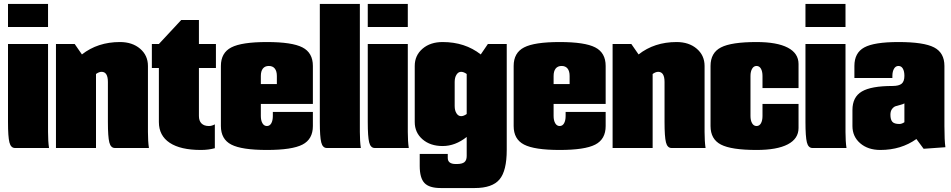

<svg xmlns="http://www.w3.org/2000/svg" viewBox="-20 -740 4757 960"><path d="M20 -605V-720.2H220.2V-605ZM20 -520H220.2V-80.1Q220.2 -33.2 225.1 0H55.2Q34.2 0 27.1 -28.1Q20 -56.2 20 -129.9Z M259.8 -520H353.5L389.6 -467.8Q468.8 -529.8 579.6 -529.8Q641.6 -529.8 680.7 -496.3Q719.7 -462.9 719.7 -410.2V-80.1Q719.7 -33.2 724.6 0H554.7Q533.7 0 526.6 -28.1Q519.5 -56.2 519.5 -129.9V-330.1Q519.5 -380.9 487.8 -380.9Q475.1 -380.9 460 -370.1V0H259.8Z M1059.6 -520V-399.9H974.6V-160.2Q974.6 -135.7 987.5 -122.8Q1000.5 -109.9 1024.4 -109.9Q1039.1 -109.9 1054.2 -118.2V1Q1022.5 9.8 984.4 9.8Q882.3 9.8 828.4 -26.1Q774.4 -62 774.4 -129.9V-399.9H739.3V-520H774.4L886.2 -640.1H974.6V-520Z M1284.2 -319.8H1364.3V-359.9Q1364.3 -384.3 1354 -397.2Q1343.8 -410.2 1324.2 -410.2Q1304.7 -410.2 1294.4 -397.2Q1284.2 -384.3 1284.2 -359.9ZM1284.2 -220.2V-160.2Q1284.2 -137.7 1292.2 -123.8Q1300.3 -109.9 1314.5 -109.9Q1328.6 -109.9 1336.4 -123.5Q1344.2 -137.2 1344.2 -160.2V-180.2H1544.4V-109.9Q1544.4 -43.9 1492.4 -17.1Q1440.4 9.8 1314.5 9.8Q1188.5 9.8 1136.5 -17.1Q1084.5 -43.9 1084.5 -109.9V-410.2Q1084.5 -476.1 1136.5 -502.9Q1188.5 -529.8 1314.5 -529.8Q1440.4 -529.8 1492.4 -502.9Q1544.4 -476.1 1544.4 -410.2V-220.2Z M1579.1 -720.2H1779.3V-80.1Q1779.3 -33.2 1784.2 0H1614.3Q1593.3 0 1586.2 -28.1Q1579.1 -56.2 1579.1 -129.9Z M1818.8 -605V-720.2H2019V-605ZM1818.8 -520H2019V-80.1Q2019 -33.2 2023.9 0H1854Q1833 0 1825.9 -28.1Q1818.8 -56.2 1818.8 -129.9Z M2513.7 -520V9.8Q2513.7 114.3 2477.5 157.2Q2441.4 200.2 2353.5 200.2H2183.6Q2126 200.2 2102.3 175Q2078.6 149.9 2078.6 89.8V29.8H2218.8V49.8Q2218.8 80.1 2258.8 80.1H2263.7Q2290.5 80.1 2302 70.8Q2313.5 61.5 2313.5 40V-55.2Q2256.3 -9.8 2193.4 -9.8Q2131.3 -9.8 2092.5 -43.5Q2053.7 -77.1 2053.7 -129.9V-410.2Q2053.7 -462.9 2092.5 -496.3Q2131.3 -529.8 2193.4 -529.8Q2304.7 -529.8 2383.8 -467.8L2419.4 -520ZM2313.5 -169.9V-370.1Q2298.3 -380.9 2285.6 -380.9Q2271.5 -380.9 2262.5 -366.7Q2253.4 -352.5 2253.4 -330.1V-210Q2253.4 -187.5 2262.5 -173.3Q2271.5 -159.2 2285.6 -159.2Q2298.3 -159.2 2313.5 -169.9Z M2748 -319.8H2828.1V-359.9Q2828.1 -384.3 2817.9 -397.2Q2807.6 -410.2 2788.1 -410.2Q2768.6 -410.2 2758.3 -397.2Q2748 -384.3 2748 -359.9ZM2748 -220.2V-160.2Q2748 -137.7 2756.1 -123.8Q2764.2 -109.9 2778.3 -109.9Q2792.5 -109.9 2800.3 -123.5Q2808.1 -137.2 2808.1 -160.2V-180.2H3008.3V-109.9Q3008.3 -43.9 2956.3 -17.1Q2904.3 9.8 2778.3 9.8Q2652.3 9.8 2600.3 -17.1Q2548.3 -43.9 2548.3 -109.9V-410.2Q2548.3 -476.1 2600.3 -502.9Q2652.3 -529.8 2778.3 -529.8Q2904.3 -529.8 2956.3 -502.9Q3008.3 -476.1 3008.3 -410.2V-220.2Z M3043 -520H3136.7L3172.9 -467.8Q3252 -529.8 3362.8 -529.8Q3424.8 -529.8 3463.9 -496.3Q3502.9 -462.9 3502.9 -410.2V-80.1Q3502.9 -33.2 3507.8 0H3337.9Q3316.9 0 3309.8 -28.1Q3302.7 -56.2 3302.7 -129.9V-330.1Q3302.7 -380.9 3271 -380.9Q3258.3 -380.9 3243.2 -370.1V0H3043Z M3972.7 -299.8H3792.5V-359.9Q3792.5 -382.8 3784.7 -396.5Q3776.9 -410.2 3762.7 -410.2Q3748.5 -410.2 3740.5 -396.2Q3732.4 -382.3 3732.4 -359.9V-160.2Q3732.4 -137.7 3740.5 -123.8Q3748.5 -109.9 3762.7 -109.9Q3776.9 -109.9 3784.7 -123.5Q3792.5 -137.2 3792.5 -160.2V-220.2H3972.7V-100.1Q3972.7 -46.4 3918.9 -18.3Q3865.2 9.8 3762.7 9.8Q3636.7 9.8 3584.7 -17.1Q3532.7 -43.9 3532.7 -109.9V-410.2Q3532.7 -476.1 3584.7 -502.9Q3636.7 -529.8 3762.7 -529.8Q3865.2 -529.8 3918.9 -501.7Q3972.7 -473.6 3972.7 -419.9Z M4007.3 -605V-720.2H4207.5V-605ZM4007.3 -520H4207.5V-80.1Q4207.5 -33.2 4212.4 0H4042.5Q4021.5 0 4014.4 -28.1Q4007.3 -56.2 4007.3 -129.9Z M4252 -350.1V-410.2Q4252 -476.1 4301.5 -502.9Q4351.1 -529.8 4472.2 -529.8Q4599.1 -529.8 4650.6 -502.9Q4702.1 -476.1 4702.1 -410.2V-109.9Q4702.1 -37.1 4707 -3.9L4598.1 3.9L4562 -44.9Q4485.4 9.8 4381.8 9.8Q4319.8 9.8 4281 -23.7Q4242.2 -57.1 4242.2 -109.9V-189.9Q4242.2 -254.9 4289.1 -282.5Q4335.9 -310.1 4441.9 -310.1Q4474.6 -310.1 4488.3 -321.5Q4502 -333 4502 -360.8Q4502 -383.3 4494.4 -396.7Q4486.8 -410.2 4472.2 -410.2Q4458 -410.2 4450 -396.2Q4441.9 -382.3 4441.9 -359.9V-350.1ZM4502 -128.9V-223.1Q4496.1 -219.2 4482.4 -215.8Q4468.8 -212.4 4458.7 -209.2Q4448.7 -206.1 4440.4 -195.3Q4432.1 -184.6 4432.1 -166Q4432.1 -142.1 4441.7 -131.1Q4451.2 -120.1 4477.1 -120.1Q4488.8 -120.1 4502 -128.9Z"/></svg>

Font: Mikodacs
Style: Regular
Weight: 400
Designer: gluk (gluksza@wp.pl)
Foundry: gluk (gluksza@wp.pl)
Version: Version 0.28